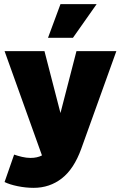

<svg xmlns="http://www.w3.org/2000/svg" viewBox="-20 -716 582 924"><path d="M142 188Q104 188 65 180Q26 172 2 160L48 28Q65 34 86 39Q107 44 127 44Q159 44 182 32L2 -470H194L271 -172L348 -470H540L371 0Q336 97 277.5 142.5Q219 188 142 188ZM211 -534 271 -696H445L331 -534Z"/></svg>

Font: Celebes Black
Style: Regular
Weight: 900
Designer: Anugrah Pasau
Foundry: Lafontype
Version: Version 1.000; ttfautohint (v1.8.4)